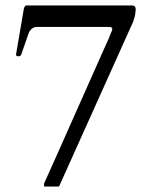

<svg xmlns="http://www.w3.org/2000/svg" viewBox="-20 -673 552 706"><path d="M465 -653H76C72 -653 70 -646 68 -643L39 -473C39 -467 42 -466 48 -466C55 -466 57 -469 59 -475L85 -550C89 -562 101 -574 115 -574H384C388 -574 393 -570 393 -567C392 -565 392 -563 392 -561C387 -550 384 -542 378 -527C373 -517 367 -503 359 -485C284 -318 221 -173 142 2V13H197L470 -594C473 -604 478 -616 478 -630C479 -633 479 -636 479 -639C479 -648 474 -653 465 -653Z"/></svg>

Font: fbb
Style: Regular
Weight: 400
Designer: David J. Perry, Michael Sharpe
Version: Version 1.045